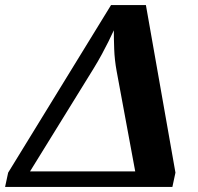

<svg xmlns="http://www.w3.org/2000/svg" viewBox="-59 -734 777 754"><path d="M-39 0 -27 -56 377 -714H514L630 -56L618 0ZM59 -61H472L399 -455Q391 -499 389.5 -540.5Q388 -582 388 -615Q378 -593 366.5 -570Q355 -547 341 -521Q327 -495 308 -464Z"/></svg>

Font: Noto Serif
Style: Italic
Weight: 400
Italic angle: -12°
Designer: Monotype Design Team
Foundry: Monotype Imaging Inc.
Version: Version 2.013